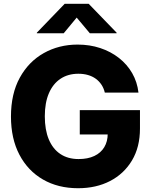

<svg xmlns="http://www.w3.org/2000/svg" viewBox="-20 -970 789 1000"><path d="M386.7 10.3Q282.2 10.3 203.6 -35.2Q125 -80.6 81.1 -164.3Q37.1 -248 37.1 -362.8Q37.1 -481.9 83.3 -565.7Q129.4 -649.4 208.3 -693.6Q287.1 -737.8 384.3 -737.8Q447.3 -737.8 502 -719.7Q556.6 -701.7 599.4 -668.2Q642.1 -634.8 668.5 -588.9Q694.8 -543 701.2 -487.8H525.9Q520.5 -510.7 508.3 -529.1Q496.1 -547.4 478.5 -560.1Q460.9 -572.8 438.2 -579.3Q415.5 -585.9 388.2 -585.9Q334.5 -585.9 295.2 -559.8Q255.9 -533.7 234.6 -484.1Q213.4 -434.6 213.4 -364.3Q213.4 -293.9 234.1 -244.1Q254.9 -194.3 294.2 -168Q333.5 -141.6 389.2 -141.6Q437.5 -141.6 471.4 -157.7Q505.4 -173.8 523.2 -203.6Q541 -233.4 541 -273.4L575.2 -269.5H395.5V-396.5H709V-300.3Q709 -204.1 667.5 -134.5Q626 -64.9 553.5 -27.3Q481 10.3 386.7 10.3ZM312 -796.9H171.9V-799.8L316.9 -950.2H441.9L587.4 -799.8V-796.9H447.8L379.4 -878.4Z"/></svg>

Font: Inter 18pt ExtraBold
Style: Regular
Weight: 800
Designer: Rasmus Andersson
Foundry: rsms
Version: Version 4.001;git-66647c0bb